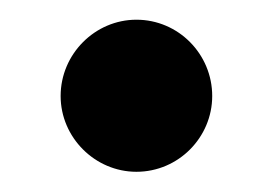

<svg xmlns="http://www.w3.org/2000/svg" viewBox="-20 -510 268 190"><path d="M40 -415C40 -374 74 -340 115 -340C156.5 -340 190 -374 190 -415C190 -456.5 156.5 -490.5 115 -490.5C74 -490.5 40 -456.5 40 -415Z"/></svg>

Font: Bodoni* 06pt Medium
Style: Regular
Weight: 500
Version: Version 2.3